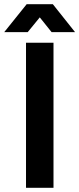

<svg xmlns="http://www.w3.org/2000/svg" viewBox="-47 -888 375 908"><path d="M76 0V-686H206V0ZM-27 -736 79 -868H203L308 -736H197L113 -841L169 -840L84 -736Z"/></svg>

Font: Archivo SemiBold SemiBold
Style: Regular
Weight: 600
Version: Version 2.001